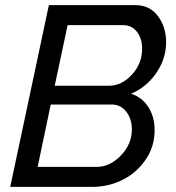

<svg xmlns="http://www.w3.org/2000/svg" viewBox="-20 -730 687 750"><path d="M170.9 -710H508.8Q564.9 -710 596.9 -667.2Q628.9 -624.5 628.9 -564.9Q628.9 -501.5 591.1 -445.8Q553.2 -390.1 492.2 -363.8Q536.1 -349.1 560.1 -311Q584 -272.9 584 -221.2Q584 -157.7 548.8 -106.2Q513.7 -54.7 458.5 -27.3Q403.3 0 340.8 0H20ZM404.8 -395Q455.6 -395 495.4 -438.5Q535.2 -481.9 535.2 -539.1Q535.2 -579.6 514.9 -605.7Q494.6 -631.8 460.9 -631.8H244.1L193.8 -395ZM356.9 -78.1Q409.7 -78.1 452.4 -122.8Q495.1 -167.5 495.1 -224.1Q495.1 -265.1 473.4 -293.5Q451.7 -321.8 416 -321.8H178.2L127 -78.1Z"/></svg>

Font: Rawline Medium
Style: Italic
Weight: 500
Italic angle: -12°
Designer: Matt McInerney, Pablo Impallari, Rodrigo Fuenzalida
Foundry: Matt McInerney, Pablo Impallari, Rodrigo Fuenzalida
Version: Version 4.020;PS 004.020;hotconv 1.0.88;makeotf.lib2.5.64775